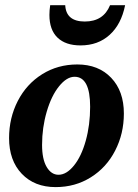

<svg xmlns="http://www.w3.org/2000/svg" viewBox="-20 -724 540 753"><path d="M333.5 -305.2Q333.5 -422.9 272.5 -422.9Q241.7 -422.9 211.7 -385.7Q181.6 -348.6 163.3 -286.1Q145 -223.6 145 -155.8Q145 -99.6 163.1 -69.1Q181.2 -38.6 209.5 -38.6Q240.7 -38.6 270 -74.7Q299.3 -110.8 316.4 -172.4Q333.5 -233.9 333.5 -305.2ZM198.2 9.8Q115.2 9.8 65.4 -42.5Q15.6 -94.7 15.6 -182.6Q15.6 -261.7 49.8 -328.1Q84 -394.5 145.3 -432.9Q206.5 -471.2 283.2 -471.2Q366.2 -471.2 416 -418.9Q465.8 -366.7 465.8 -278.8Q465.8 -199.7 431.6 -133.3Q397.5 -66.9 336.2 -28.6Q274.9 9.8 198.2 9.8ZM295.9 -545.9Q237.3 -545.9 205.6 -576.4Q173.8 -606.9 173.8 -665.5Q173.8 -683.6 176.8 -703.6H235.8Q239.3 -639.6 312.5 -639.6Q385.7 -639.6 411.6 -703.6H470.7Q455.6 -628.4 409.9 -587.2Q364.3 -545.9 295.9 -545.9Z"/></svg>

Font: Tinos
Style: Bold Italic
Weight: 700
Italic angle: -16.333°
Designer: Steve Matteson
Foundry: Monotype Imaging Inc.
Version: Version 1.23